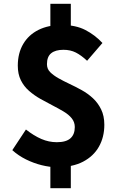

<svg xmlns="http://www.w3.org/2000/svg" viewBox="-20 -869 639 1014"><path d="M280 14Q243 14 200.5 3.5Q158 -7 117.5 -27Q77 -47 45 -76L117 -185Q159 -152 198.5 -135Q238 -118 280 -118Q329 -118 352 -138.5Q375 -159 375 -198Q375 -224 359 -244Q343 -264 316 -280Q289 -296 257 -312.5Q225 -329 193 -347Q161 -365 133.5 -389Q106 -413 90 -445.5Q74 -478 74 -522Q74 -588 102.5 -636.5Q131 -685 183 -711Q235 -737 306 -737Q380 -737 431 -710.5Q482 -684 521 -642L440 -548Q409 -577 380.5 -591.5Q352 -606 315 -606Q273 -606 250.5 -588Q228 -570 228 -530Q228 -505 245 -488Q262 -471 288.5 -456Q315 -441 347 -426Q379 -411 411.5 -393Q444 -375 470.5 -350.5Q497 -326 514 -291.5Q531 -257 531 -210Q531 -145 502.5 -94.5Q474 -44 418.5 -15Q363 14 280 14ZM246 125V-53H354V125ZM246 -686V-849H354V-686Z"/></svg>

Font: Noto Sans SC ExtraBold
Style: Regular
Weight: 800
Designer: Ryoko NISHIZUKA 西塚涼子 (kana, bopomofo & ideographs); Paul D. Hunt (Latin, Greek & Cyrillic); Sandoll Communications 산돌커뮤니
Foundry: Adobe
Version: Version 2.004-H2;hotconv 1.0.118;makeotfexe 2.5.65603